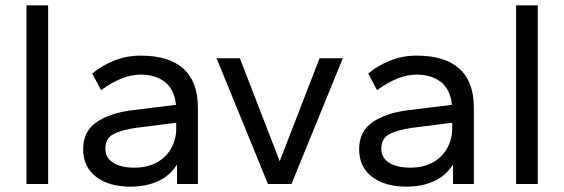

<svg xmlns="http://www.w3.org/2000/svg" viewBox="-20 -688 2110 718"><path d="M79 0V-668H160V0Z M468 10Q387 10 339 -27Q291 -64 291 -130Q291 -196 339.5 -230Q388 -264 468 -275L638 -296Q632 -354 596.5 -381.5Q561 -409 506 -409Q438 -409 358 -351L325 -413Q362 -444 408.5 -462Q455 -480 506 -480Q612 -480 666 -431Q720 -382 720 -286V0H642V-73Q616 -31 571 -10.5Q526 10 468 10ZM483 -61Q521 -61 550.5 -73Q580 -85 599.5 -105.5Q619 -126 629 -152Q639 -178 639 -206V-229L489 -210Q433 -202 403.5 -186Q374 -170 374 -132Q374 -98 403 -79.5Q432 -61 483 -61Z M982 0 790 -470H877L1026 -85L1175 -470H1262L1070 0Z M1500 10Q1419 10 1371 -27Q1323 -64 1323 -130Q1323 -196 1371.5 -230Q1420 -264 1500 -275L1670 -296Q1664 -354 1628.5 -381.5Q1593 -409 1538 -409Q1470 -409 1390 -351L1357 -413Q1394 -444 1440.5 -462Q1487 -480 1538 -480Q1644 -480 1698 -431Q1752 -382 1752 -286V0H1674V-73Q1648 -31 1603 -10.5Q1558 10 1500 10ZM1515 -61Q1553 -61 1582.5 -73Q1612 -85 1631.5 -105.5Q1651 -126 1661 -152Q1671 -178 1671 -206V-229L1521 -210Q1465 -202 1435.5 -186Q1406 -170 1406 -132Q1406 -98 1435 -79.5Q1464 -61 1515 -61Z M1910 0V-668H1991V0Z"/></svg>

Font: Celebes
Style: Regular
Weight: 400
Designer: Anugrah Pasau
Foundry: Lafontype
Version: Version 1.000; ttfautohint (v1.8.4)